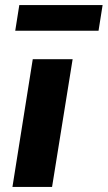

<svg xmlns="http://www.w3.org/2000/svg" viewBox="-20 -736 424 756"><path d="M29 0 109 -503H266L185 0ZM40 -615 56 -716H384L368 -615Z"/></svg>

Font: Nunito Sans 7pt SemiCondensed ExtraBold
Style: Italic
Weight: 800
Width: 4
Italic angle: -9°
Designer: Vernon Adams
Foundry: Vernon Adams
Version: Version 3.101;gftools[0.9.27]